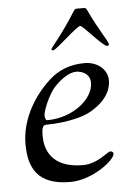

<svg xmlns="http://www.w3.org/2000/svg" viewBox="-50 -684 501 734"><g transform="rotate(-5 201.0 -317.0)"><path d="M162 -499C162 -496 168 -495 169 -495C181 -495 265 -579 280 -579C289 -579 361 -494 375 -494C381 -494 383 -497 383 -500C383 -510 345 -564 312 -636C308 -646 303 -646 298 -646H272C257 -646 265 -631 166 -506C164 -503 162 -500 162 -499ZM32 -147C32 -58 63 12 190 12C277 12 364 -58 364 -81C364 -87 360 -91 352 -91C341 -91 301 -48 244 -48C145 -48 100 -98 100 -173C100 -199 103 -214 117 -214C211 -215 265 -237 274 -241C293 -249 371 -290 371 -362C371 -406 331 -436 284 -436C228 -436 182 -418 145 -383C76 -319 32 -233 32 -147ZM114 -251C114 -264 137 -328 167 -359C193 -386 224 -406 249 -406C266 -406 302 -397 302 -359C302 -296 220 -231 123 -231C116 -231 114 -244 114 -251Z"/></g></svg>

Font: OFL Sorts Mill Goudy
Style: Italic
Weight: 500
Italic angle: -6°
Version: Version 003.000